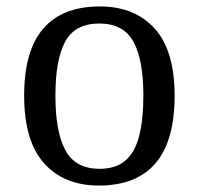

<svg xmlns="http://www.w3.org/2000/svg" viewBox="-20 -566 617 596"><path d="M287 10Q179 10 117 -59Q55 -128 55 -269Q55 -409 114.5 -477.5Q174 -546 290 -546Q398 -546 460 -477.5Q522 -409 522 -269Q522 -128 462.5 -59Q403 10 287 10ZM289 -42Q339 -42 369 -67.5Q399 -93 412 -144Q425 -195 425 -269Q425 -381 394 -437Q363 -493 288 -493Q213 -493 182.5 -437Q152 -381 152 -269Q152 -157 183 -99.5Q214 -42 289 -42Z"/></svg>

Font: Noto Serif Lao
Style: Regular
Weight: 400
Designer: Monotype Design Team
Foundry: Monotype Imaging Inc.
Version: Version 2.003